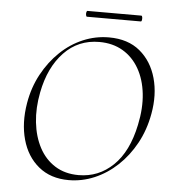

<svg xmlns="http://www.w3.org/2000/svg" viewBox="-53 -794 757 854"><g transform="rotate(5 325.0 -366.5)"><path d="M285 12Q204 12 150.5 -32Q97 -76 76.5 -150Q56 -224 71 -313Q83 -384 115 -443Q147 -502 192.5 -545.5Q238 -589 293.5 -612.5Q349 -636 409 -636Q494 -636 547.5 -591.5Q601 -547 621.5 -473.5Q642 -400 626 -313Q613 -241 580.5 -181.5Q548 -122 501.5 -78.5Q455 -35 399.5 -11.5Q344 12 285 12ZM327 -14Q416 -14 481 -76.5Q546 -139 571 -260Q587 -335 580 -399Q573 -463 545.5 -511Q518 -559 473 -585.5Q428 -612 368 -612Q274 -612 210.5 -545.5Q147 -479 125 -366Q111 -295 118 -231.5Q125 -168 151 -119Q177 -70 221.5 -42Q266 -14 327 -14ZM303 -719Q300 -719 298.5 -725.5Q297 -732 298.5 -738.5Q300 -745 303 -745H543Q547 -745 548 -738.5Q549 -732 548 -725.5Q547 -719 543 -719Z"/></g></svg>

Font: Cormorant Light
Style: Italic
Weight: 300
Italic angle: -10°
Designer: Christian Thalmann (Catharsis Fonts)
Foundry: Catharsis Fonts
Version: Version 4.000